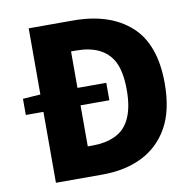

<svg xmlns="http://www.w3.org/2000/svg" viewBox="-82 -828 922 912"><g transform="rotate(-10 379.0 -372.5)"><path d="M30 -420 117 -426H433V-342H30ZM115 -745H329Q505 -745 605.5 -655Q706 -565 706 -376Q706 -246 660 -164Q614 -82 532 -41Q450 0 339 0H115ZM425 -165Q523 -209 523 -376Q523 -464 497 -514Q450 -602 318 -602H294V-144H318Q379 -144 425 -165Z"/></g></svg>

Font: Merged Yaku Han JP Black
Style: Regular
Weight: 900
Designer: Ryoko NISHIZUKA 西塚涼子 (kana, bopomofo & ideographs); Paul D. Hunt (Latin, Greek & Cyrillic); Sandoll Communications 산돌커뮤니
Foundry: Adobe
Version: Version 2.004